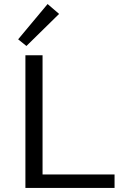

<svg xmlns="http://www.w3.org/2000/svg" viewBox="-20 -932 610 952"><path d="M111 -704 70 -737 216 -912 273 -863ZM548 -67V0H106V-658H191V-67Z"/></svg>

Font: Ysabeau Infant Medium
Style: Regular
Weight: 500
Designer: Christian Thalmann (Catharsis Fonts)
Version: Version 0.003